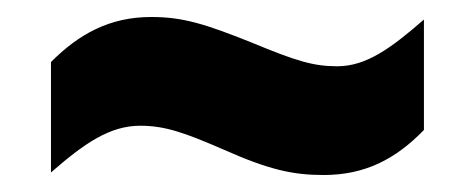

<svg xmlns="http://www.w3.org/2000/svg" viewBox="-20 -437 559 226"><path d="M40 -364V-234C79 -268 109 -289 145 -289C174 -289 197 -281 243 -261C297 -237 325 -231 361 -231C410 -231 446 -250 479 -284V-414C440 -380 411 -359 377 -359C349 -359 329 -365 276 -387C221 -409 195 -417 158 -417C109 -417 73 -397 40 -364Z"/></svg>

Font: Noto Sans Devanagari UI Condensed Black
Style: Regular
Weight: 900
Width: 3
Designer: Jelle Bosma - Monotype Design Team
Foundry: Monotype Imaging Inc.
Version: Version 2.004